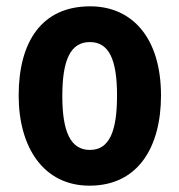

<svg xmlns="http://www.w3.org/2000/svg" viewBox="-20 -577 567 607"><path d="M489 -275C489 -456 399 -557 265 -557C112 -557 39 -445 39 -275C39 -112 117 10 263 10C418 10 489 -114 489 -275ZM177 -273C177 -388 203 -444 264 -444C325 -444 350 -388 350 -275C350 -160 325 -103 264 -103C203 -103 177 -161 177 -273Z"/></svg>

Font: Noto Sans Ethiopic Condensed
Style: Bold
Weight: 700
Width: 3
Designer: Monotype Design Team
Foundry: Monotype Imaging Inc.
Version: Version 2.102